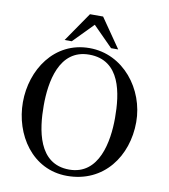

<svg xmlns="http://www.w3.org/2000/svg" viewBox="-99 -1014 976 1111"><g transform="rotate(10 389.0 -458.0)"><path d="M44.9 -361.8C44.9 -172.9 164.1 14.2 370.1 14.2C585.9 14.2 710.9 -161.1 710.9 -361.8C710.9 -554.2 570.8 -736.8 371.1 -736.8C164.1 -736.8 44.9 -551.8 44.9 -361.8ZM167 -363.8C167 -501 198.2 -699.2 376 -699.2C561 -699.2 585.9 -505.9 585.9 -363.8C585.9 -225.1 551.8 -23.9 376 -23.9C192.9 -23.9 167 -224.1 167 -363.8ZM262.2 -757.8C262.2 -757.8 377 -875 377 -875C377 -875 493.2 -757.8 493.2 -757.8C493.2 -757.8 535.2 -757.8 535.2 -757.8C535.2 -757.8 416 -930.2 416 -930.2C416 -930.2 338.9 -930.2 338.9 -930.2L220.2 -757.8Z"/></g></svg>

Font: MusGlyphs-Text
Style: Regular
Weight: 400
Version: Version 2.1.1